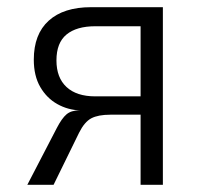

<svg xmlns="http://www.w3.org/2000/svg" viewBox="-20 -514 563 534"><path d="M56 0 138 -158Q152 -185 165 -196Q178 -207 200 -207H206H203Q169 -208 139.5 -224.5Q110 -241 92 -272Q74 -303 74 -348Q74 -419 115.5 -456.5Q157 -494 233 -494H433V0H371V-195H287Q253 -195 234 -185Q215 -175 200 -145L129 0ZM245 -246H371V-441H245Q193 -441 165 -418Q137 -395 137 -346Q137 -298 165 -272Q193 -246 245 -246Z"/></svg>

Font: Nunito Sans 7pt Condensed Light
Style: Regular
Weight: 300
Width: 3
Designer: Vernon Adams
Foundry: Vernon Adams
Version: Version 3.101;gftools[0.9.27]